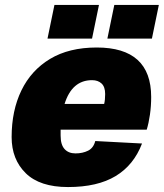

<svg xmlns="http://www.w3.org/2000/svg" viewBox="-20 -744 662 776"><path d="M255 12Q141 12 84 -44Q27 -100 27 -190Q27 -297 66.5 -378.5Q106 -460 182.5 -506Q259 -552 371 -552Q591 -552 591 -352Q591 -315 586 -280.5Q581 -246 573 -220H225Q225 -208 225 -196Q225 -159 241 -141.5Q257 -124 285 -124Q314 -124 336 -135Q358 -146 365 -174L554 -164Q521 -77 447.5 -32.5Q374 12 255 12ZM352 -420Q271 -420 241 -324H401Q403 -332 404 -342Q405 -352 405 -364Q405 -393 390.5 -406.5Q376 -420 352 -420ZM172 -588 200 -724H380L352 -588ZM414 -588 442 -724H622L594 -588Z"/></svg>

Font: Geist Black
Style: Italic
Weight: 900
Italic angle: -12°
Designer: Basement.studio, Andrés Briganti, Mateo Zaragoza
Foundry: Basement.studio, Vercel, Andrés Briganti, Guido Ferreyra, Mateo Zaragoza
Version: Version 1.500; ttfautohint (v1.8.4.7-5d5b)